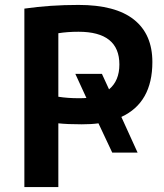

<svg xmlns="http://www.w3.org/2000/svg" viewBox="-20 -760 668 780"><path d="M539 -140H436L380 -259Q352 -255 312 -255Q254 -255 217 -259V0H79V-725Q183 -740 299 -740Q449 -740 524 -680.5Q599 -621 599 -508Q599 -343 473 -285ZM331 -362 286 -460H394L423 -397Q465 -432 465 -498Q465 -631 299 -631Q254 -631 217 -625V-367Q255 -361 299 -361Q321 -361 331 -362Z"/></svg>

Font: M PLUS 1p
Style: Bold
Weight: 700
Version: Version 1.062